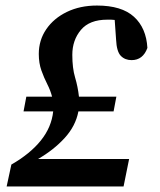

<svg xmlns="http://www.w3.org/2000/svg" viewBox="-20 -673 579 693"><path d="M4 0 21 -79Q89 -118 127.5 -166Q166 -214 172 -271H65L75 -324H168Q162 -347 150.5 -369.5Q139 -392 129.5 -418.5Q120 -445 120 -478Q120 -528 147 -567.5Q174 -607 221.5 -630Q269 -653 330 -653Q419 -653 463.5 -612.5Q508 -572 512 -500Q496 -456 455 -456Q431 -456 416 -471.5Q401 -487 399 -530L394 -601Q387 -602 381 -602Q375 -602 367 -602Q303 -602 272 -565Q241 -528 241 -475Q241 -427 251 -393.5Q261 -360 265 -324H400L390 -271H263Q253 -218 213 -174.5Q173 -131 117 -99H446L426 0Z"/></svg>

Font: Source Serif 4 SmText Semibold
Style: Italic
Weight: 600
Italic angle: -12°
Designer: Frank Grießhammer
Foundry: Adobe
Version: Version 4.005;hotconv 1.1.0;makeotfexe 2.6.0